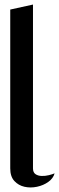

<svg xmlns="http://www.w3.org/2000/svg" viewBox="-20 -820 260 844"><path d="M220 -58Q214 -36 192.5 -20.5Q171 -5 142.5 1Q114 7 87.5 1Q61 -5 43 -24.5Q25 -44 25 -80V-778L125 -800V-80Q125 -62 136 -54.5Q147 -47 163 -46.5Q179 -46 195 -50Q211 -54 220 -58Z"/></svg>

Font: Reem Kufi
Style: Regular
Weight: 400
Designer: Khaled Hosny
Version: Version 1.6